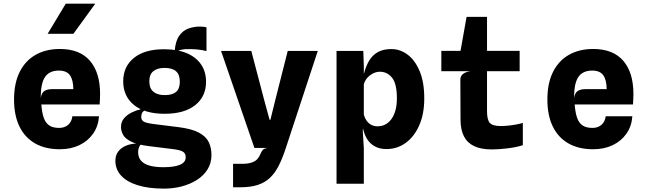

<svg xmlns="http://www.w3.org/2000/svg" viewBox="-20 -832 3640 1080"><path d="M316.5 7.5Q234.5 7.5 177 -25.5Q119.5 -58.5 89.2 -121Q59 -183.5 59 -272Q59 -364.5 91 -428Q123 -491.5 181 -524Q239 -556.5 316.5 -556.5Q428.5 -556.5 485.8 -490.2Q543 -424 543 -303Q543 -289.5 542.2 -275Q541.5 -260.5 540.5 -244.5H212.5Q216 -198.5 226.2 -169.2Q236.5 -140 257.2 -126.2Q278 -112.5 312.5 -112.5Q343.5 -112.5 363.5 -130Q383.5 -147.5 387 -178H537Q533 -122 503.8 -80.2Q474.5 -38.5 426.5 -15.5Q378.5 7.5 316.5 7.5ZM209.5 -280.5Q213.5 -310 229.8 -320.2Q246 -330.5 271.5 -330.5H392.5Q392 -383 373.2 -409Q354.5 -435 311 -435Q258 -435 233.2 -398.8Q208.5 -362.5 209.5 -280.5ZM248 -642 350 -811.5H516L393 -642Z M903 229Q816 229 754.8 210Q693.5 191 661.2 155.8Q629 120.5 629 72Q629 40.5 646.2 18.8Q663.5 -3 693 -14.2Q722.5 -25.5 759 -24.5L779.5 -27Q772.5 -21 767.5 -13.8Q762.5 -6.5 759.8 3Q757 12.5 757 24Q757 53 773.2 71.8Q789.5 90.5 821 99.5Q852.5 108.5 899 108.5Q960 108.5 992.5 94.8Q1025 81 1024.5 52Q1024.5 30 1007.8 20.5Q991 11 947 6L817.5 -10Q750.5 -18.5 716.8 -35.8Q683 -53 671.8 -74.8Q660.5 -96.5 660.5 -117.5Q660.5 -146.5 678 -166.8Q695.5 -187 721.2 -199.5Q747 -212 771.8 -217.5Q796.5 -223 811 -221.5Q797 -214.5 785.8 -205Q774.5 -195.5 774.5 -173.5Q774.5 -156.5 788 -148.2Q801.5 -140 843 -134.5L983 -117Q1059.5 -107.5 1099.8 -85.5Q1140 -63.5 1154.8 -31.5Q1169.5 0.5 1169.5 40Q1169.5 86 1147.2 121.2Q1125 156.5 1087 180.5Q1049 204.5 1001.2 216.8Q953.5 229 903 229ZM906 -192Q795 -192 734 -241.2Q673 -290.5 673 -374.5Q673 -458 734.2 -507Q795.5 -556 907 -555Q980 -554.5 1031.8 -532.2Q1083.5 -510 1111.2 -469.2Q1139 -428.5 1139 -372Q1139 -289 1078 -240.5Q1017 -192 906 -192ZM906.5 -297Q949.5 -297 970.5 -315Q991.5 -333 991.5 -372.5Q991.5 -412.5 970.2 -431.2Q949 -450 905.5 -450Q866 -450 843 -432Q820 -414 820 -375Q820 -334.5 843.2 -315.8Q866.5 -297 906.5 -297ZM969.5 -539.5 962.5 -544.5Q967 -601 988 -630.8Q1009 -660.5 1039.8 -671.5Q1070.5 -682.5 1103 -682.5Q1113 -682.5 1124.2 -681.5Q1135.5 -680.5 1141.5 -678V-545Q1118.5 -550.5 1095.8 -553Q1073 -555.5 1057 -555.5Q1049.5 -555.5 1034.8 -555.8Q1020 -556 1002.8 -552.8Q985.5 -549.5 969.5 -539.5Z M1291 221.5V89.5H1341Q1375.5 89.5 1396 82.2Q1416.5 75 1427.5 62.8Q1438.5 50.5 1444 36Q1451 19 1458.2 11Q1465.5 3 1486.5 0H1411L1223.5 -545.5H1393.5L1467.5 -264L1496.5 -158H1501L1527 -263.5L1598.5 -545.5H1767.5L1588 0Q1569.5 57 1548.5 98.8Q1527.5 140.5 1499 167.8Q1470.5 195 1429.8 208.2Q1389 221.5 1331 221.5Z M1873 201.5V-545.5H2023.5L2026.5 -459V-144L2020.5 -96.5L2026.5 0.5V201.5ZM2181.5 -556Q2231 -556 2273 -524.5Q2315 -493 2340.8 -431.2Q2366.5 -369.5 2366.5 -278.5Q2366.5 -191 2338.2 -127Q2310 -63 2262 -28.2Q2214 6.5 2154 6.5Q2117.5 6.5 2090.5 -7.5Q2063.5 -21.5 2046.2 -48Q2029 -74.5 2021.5 -111.5L2004 -157.5L2026.5 -187Q2032 -167.5 2042.5 -152.8Q2053 -138 2068.5 -129.8Q2084 -121.5 2104.5 -121.5Q2135.5 -121.5 2159.8 -139.5Q2184 -157.5 2198.2 -192.5Q2212.5 -227.5 2212.5 -278Q2212.5 -361.5 2185.2 -395Q2158 -428.5 2117 -428.5Q2097 -428.5 2077.5 -418.5Q2058 -408.5 2044.2 -392Q2030.5 -375.5 2026.5 -356.5L2021 -378.5L2026.5 -415.5Q2038 -460 2056.8 -491.2Q2075.5 -522.5 2105.8 -539.2Q2136 -556 2181.5 -556Z M2745.5 8.5Q2687 8.5 2648.2 -9.5Q2609.5 -27.5 2590.2 -64Q2571 -100.5 2570.5 -156.5L2569.5 -384.5Q2569.5 -397 2576 -406.8Q2582.5 -416.5 2595.2 -422.8Q2608 -429 2626 -431.5L2569.5 -524V-540.5L2604.5 -737H2719.5V-206Q2719.5 -158 2735.2 -140.5Q2751 -123 2796.5 -123Q2813.5 -123 2835.2 -125Q2857 -127 2879.5 -131Q2902 -135 2921 -140.5V-15.5Q2886.5 -4 2837 2.2Q2787.5 8.5 2745.5 8.5ZM2462.5 -431.5V-546H2903V-431.5Z M3316.5 7.5Q3234.5 7.5 3177 -25.5Q3119.5 -58.5 3089.2 -121Q3059 -183.5 3059 -272Q3059 -364.5 3091 -428Q3123 -491.5 3181 -524Q3239 -556.5 3316.5 -556.5Q3428.5 -556.5 3485.8 -490.2Q3543 -424 3543 -303Q3543 -289.5 3542.2 -275Q3541.5 -260.5 3540.5 -244.5H3212.5Q3216 -198.5 3226.2 -169.2Q3236.5 -140 3257.2 -126.2Q3278 -112.5 3312.5 -112.5Q3343.5 -112.5 3363.5 -130Q3383.5 -147.5 3387 -178H3537Q3533 -122 3503.8 -80.2Q3474.5 -38.5 3426.5 -15.5Q3378.5 7.5 3316.5 7.5ZM3209.5 -280.5Q3213.5 -310 3229.8 -320.2Q3246 -330.5 3271.5 -330.5H3392.5Q3392 -383 3373.2 -409Q3354.5 -435 3311 -435Q3258 -435 3233.2 -398.8Q3208.5 -362.5 3209.5 -280.5Z"/></svg>

Font: Spline Sans Mono
Style: Bold
Weight: 700
Designer: Eben Sorkin, Mirko Velimirovic
Foundry: Sorkin Type
Version: Version 1.004